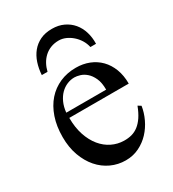

<svg xmlns="http://www.w3.org/2000/svg" viewBox="-168 -760 780 867"><g transform="rotate(-30 222.0 -326.0)"><path d="M416 -163.6Q411.1 -130.9 396 -98.9Q380.9 -66.9 357.4 -41.7Q334 -16.6 302.2 -1Q270.5 14.6 231.9 14.6Q192.4 14.6 156.7 -1.7Q121.1 -18.1 94.5 -48.6Q67.9 -79.1 52.2 -122.3Q36.6 -165.5 36.6 -218.8Q36.6 -275.4 52 -320.3Q67.4 -365.2 95 -396.5Q122.6 -427.7 160.6 -444.3Q198.7 -460.9 244.1 -460.9Q281.2 -460.9 312.7 -448.5Q344.2 -436 367.2 -412.6Q390.1 -389.2 403.1 -355.5Q416 -321.8 416 -279.3H106Q106 -229.5 119.1 -189.9Q132.3 -150.4 154.8 -123Q177.2 -95.7 206.8 -81.3Q236.3 -66.9 269 -66.4Q291 -65.9 309.8 -71Q328.6 -76.2 344.7 -88.6Q360.8 -101.1 374.8 -121.8Q388.7 -142.6 400.4 -173.3ZM314 -306.6Q314 -343.8 303.2 -366.9Q292.5 -390.1 277.3 -403.3Q262.2 -416.5 245.6 -421.4Q229 -426.3 216.8 -426.3Q197.3 -426.3 178.5 -418.5Q159.7 -410.6 144.5 -395.5Q129.4 -380.4 119.1 -357.9Q108.9 -335.4 106 -306.6ZM348.6 -508.8Q344.2 -529.3 333.3 -546.9Q322.3 -564.5 307.1 -577.6Q292 -590.8 274.4 -598.4Q256.8 -606 238.8 -606Q215.8 -606 197 -598.6Q178.2 -591.3 163.8 -578.1Q149.4 -564.9 139.6 -547.1Q129.9 -529.3 125 -508.8H95.2Q97.2 -541.5 106.7 -570.3Q116.2 -599.1 133.8 -620.6Q151.4 -642.1 177.2 -654.5Q203.1 -667 238.8 -667Q272.5 -667 298.8 -654.5Q325.2 -642.1 343.3 -620.6Q361.3 -599.1 370.1 -570.3Q378.9 -541.5 377.9 -508.8Z"/></g></svg>

Font: Doulos SIL Phon
Style: Regular
Weight: 400
Designer: Walt Agee, Victor Gaultney, Peter Martin, Debbi Hosken, Becca Hirsbrunner
Foundry: SIL International
Version: Version 5.000